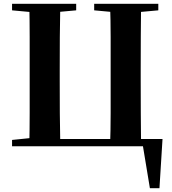

<svg xmlns="http://www.w3.org/2000/svg" viewBox="-20 -764 896 1003"><path d="M133 0Q135 -87 135 -174.5Q135 -262 135 -349V-394Q135 -483 135 -570.5Q135 -658 133 -744H295Q293 -657 292.5 -570Q292 -483 292 -394V-349Q292 -260 292.5 -173Q293 -86 295 0ZM555 0Q558 -86 558 -173Q558 -260 558 -349V-394Q558 -483 558 -570Q558 -657 555 -744H717Q716 -658 715.5 -571.5Q715 -485 715 -394V-349Q715 -262 715.5 -174.5Q716 -87 717 0ZM214 0V-38H829L813 219H763L721 -35L788 0ZM43 -710V-744H378V-710L224 -696H195ZM472 -710V-744H807V-710L653 -696H624ZM43 0V-33L200 -49H214V0Z"/></svg>

Font: Noto Serif TC ExtraBold
Style: Regular
Weight: 800
Designer: Ryoko NISHIZUKA 西塚涼子 (kana & ideographs); Frank Grießhammer (Latin, Greek & Cyrillic); Wenlong ZHANG 张文龙 (bopomofo); San
Foundry: Adobe
Version: Version 2.002-H1;hotconv 1.1.0;makeotfexe 2.6.0